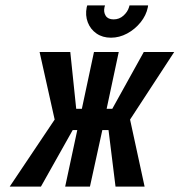

<svg xmlns="http://www.w3.org/2000/svg" viewBox="-20 -693 667 713"><path d="M530 -673H461L459 -666Q454 -649 438.5 -635Q423 -621 402 -621Q381 -621 372.5 -634.5Q364 -648 368 -666L370 -673H304L302 -666Q296 -636 306 -610Q316 -584 338.5 -568.5Q361 -553 392 -553Q423 -553 452 -568.5Q481 -584 502 -610Q523 -636 529 -666ZM627 -500H514L397 -289H376L421 -500H329L284 -289H263L241 -500H127L183 -249L16 0H132L250 -210H267L222 0H314L360 -210H383L409 0H517L463 -249Z"/></svg>

Font: Advent Pro SemiBold
Style: Italic
Weight: 600
Italic angle: -12°
Version: Version 3.000